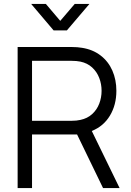

<svg xmlns="http://www.w3.org/2000/svg" viewBox="-20 -960 670 980"><path d="M436.5 -940 321.5 -805H253.5L139 -940H214L287.5 -853.5L361.5 -940ZM590.5 0H506L373.5 -273.5H143.5V0H70V-720H348Q374.5 -720 398.5 -716Q453.5 -707.5 493.2 -677Q533 -646.5 553.5 -599.8Q574 -553 574 -496.5Q574 -424.5 541.2 -370Q508.5 -315.5 448.5 -291.5ZM143.5 -343.5H346Q371 -343.5 390.5 -348Q426 -355.5 450.2 -377.5Q474.5 -399.5 486.5 -430.8Q498.5 -462 498.5 -496.5Q498.5 -531 486.5 -562.2Q474.5 -593.5 450.2 -615.8Q426 -638 390.5 -645.5Q370.5 -649.5 346 -649.5H143.5Z"/></svg>

Font: CCSD_manrope
Style: Regular
Weight: 400
Designer: Mikhail Sharanda
Foundry: Mikhail Sharanda
Version: Version 4.503